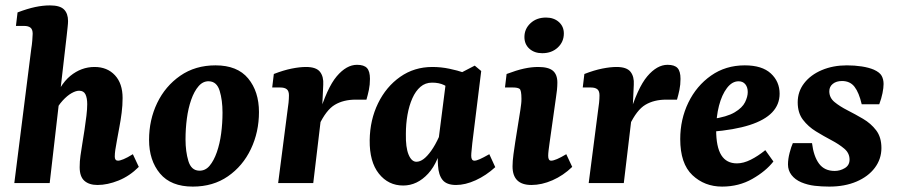

<svg xmlns="http://www.w3.org/2000/svg" viewBox="-20 -678 3327 711"><path d="M341 7Q310 7 292.5 -8.5Q275 -24 275 -59Q275 -81 278 -101.5Q281 -122 285 -147Q289 -171 293 -197.5Q297 -224 300 -249Q303 -274 303 -292Q303 -315 296.5 -328.5Q290 -342 273 -342Q261 -342 245 -333Q229 -324 212 -305.5Q195 -287 181 -259L171 -285Q200 -364 240.5 -397Q281 -430 330 -430Q377 -430 405.5 -399.5Q434 -369 434 -315Q434 -288 430.5 -260.5Q427 -233 422 -207Q417 -181 413 -158Q409 -137 407 -123Q405 -109 405 -98Q405 -83 417 -83Q424 -83 437.5 -88.5Q451 -94 472 -107L494 -60Q460 -26 419 -9.5Q378 7 341 7ZM33 0 96 -499Q98 -510 99.5 -527.5Q101 -545 101 -553Q101 -569 93 -575.5Q85 -582 69 -582H39L45 -632Q82 -646 110.5 -652Q139 -658 165 -658Q202 -658 217 -643Q232 -628 232 -600Q232 -592 230.5 -578.5Q229 -565 227 -546L164 0Z M694 13Q613 13 572.5 -35.5Q532 -84 532 -160Q532 -234 562 -296.5Q592 -359 647.5 -397.5Q703 -436 778 -436Q859 -436 899 -387.5Q939 -339 939 -263Q939 -189 909 -126Q879 -63 824 -25Q769 13 694 13ZM717 -46Q740 -45 756 -64Q772 -83 783 -114.5Q794 -146 799 -184Q804 -222 804 -261Q804 -307 793.5 -341.5Q783 -376 754 -377Q732 -378 715.5 -359Q699 -340 688 -308.5Q677 -277 672 -239Q667 -201 667 -162Q667 -117 677.5 -82Q688 -47 717 -46Z M1010 0 1045 -271Q1047 -282 1048.5 -297.5Q1050 -313 1050 -325Q1050 -341 1042 -347.5Q1034 -354 1018 -354H988L994 -404Q1030 -418 1060 -424Q1090 -430 1113 -430Q1151 -430 1165 -412Q1179 -394 1177 -364L1173 -277L1140 0ZM1159 -247Q1191 -353 1227 -395.5Q1263 -438 1302 -438Q1328 -438 1339 -426Q1350 -414 1350 -386Q1350 -364 1346 -345Q1342 -326 1337 -309H1297Q1252 -309 1220 -290Q1188 -271 1161 -214Z M1473 9Q1418 9 1383 -35Q1348 -79 1349 -159Q1350 -234 1380 -295.5Q1410 -357 1462 -393.5Q1514 -430 1581 -430Q1613 -430 1644 -423.5Q1675 -417 1698 -409L1662 -340Q1643 -354 1624.5 -363Q1606 -372 1580 -372Q1555 -372 1537 -356.5Q1519 -341 1507 -314Q1495 -287 1489 -253Q1483 -219 1483 -182Q1482 -132 1493 -105.5Q1504 -79 1522 -79Q1535 -79 1548.5 -89Q1562 -99 1577 -120Q1592 -141 1606 -172L1621 -165Q1606 -79 1565.5 -35Q1525 9 1473 9ZM1669 7Q1634 7 1619 -11.5Q1604 -30 1602 -65Q1601 -78 1601 -100Q1601 -122 1601 -137L1632 -380L1738 -435L1762 -415L1729 -148Q1728 -136 1726.5 -122.5Q1725 -109 1725 -101Q1725 -83 1737 -83Q1744 -83 1756.5 -88.5Q1769 -94 1792 -107L1814 -59Q1780 -28 1741.5 -10.5Q1703 7 1669 7Z M1948 7Q1878 7 1878 -62Q1878 -81 1881.5 -107Q1885 -133 1888 -152L1907 -271Q1909 -286 1910 -293.5Q1911 -301 1911 -312Q1911 -344 1904 -349Q1897 -354 1880 -354H1850L1856 -404Q1893 -418 1920.5 -424Q1948 -430 1973 -430Q2011 -430 2027.5 -416Q2044 -402 2044 -372Q2044 -360 2042.5 -344.5Q2041 -329 2039 -318L2015 -148Q2013 -134 2011.5 -121.5Q2010 -109 2010 -101Q2010 -83 2021 -83Q2029 -83 2043 -89Q2057 -95 2077 -107L2099 -60Q2066 -28 2026 -10.5Q1986 7 1948 7ZM1988 -481Q1959 -481 1940.5 -497.5Q1922 -514 1922 -541Q1922 -571 1944.5 -592Q1967 -613 2002 -613Q2031 -613 2049.5 -596.5Q2068 -580 2068 -554Q2068 -523 2045.5 -502Q2023 -481 1988 -481Z M2160 0 2195 -271Q2197 -282 2198.5 -297.5Q2200 -313 2200 -325Q2200 -341 2192 -347.5Q2184 -354 2168 -354H2138L2144 -404Q2180 -418 2210 -424Q2240 -430 2263 -430Q2301 -430 2315 -412Q2329 -394 2327 -364L2323 -277L2290 0ZM2309 -247Q2341 -353 2377 -395.5Q2413 -438 2452 -438Q2478 -438 2489 -426Q2500 -414 2500 -386Q2500 -364 2496 -345Q2492 -326 2487 -309H2447Q2402 -309 2370 -290Q2338 -271 2311 -214Z M2738 -436Q2802 -436 2834.5 -406Q2867 -376 2867 -331Q2867 -291 2839.5 -262Q2812 -233 2756 -215Q2700 -197 2614 -190L2616 -237Q2672 -245 2700.5 -262Q2729 -279 2739 -299.5Q2749 -320 2749 -337Q2749 -355 2740 -366Q2731 -377 2715 -377Q2691 -377 2672 -352Q2653 -327 2642.5 -286.5Q2632 -246 2632 -197Q2632 -134 2651 -103.5Q2670 -73 2709 -73Q2733 -73 2760 -86.5Q2787 -100 2814 -122L2844 -80Q2816 -44 2766 -15.5Q2716 13 2654 13Q2589 13 2544 -29.5Q2499 -72 2499 -163Q2499 -236 2529 -298Q2559 -360 2613 -398Q2667 -436 2738 -436Z M3051 13Q3023 13 2997 10Q2971 7 2947 -3Q2924 -13 2911 -30Q2898 -47 2898 -69Q2898 -89 2904 -112Q2910 -135 2916 -148H2987Q2993 -99 3013 -72Q3033 -45 3071 -45Q3091 -45 3108.5 -55.5Q3126 -66 3126 -87Q3126 -111 3106.5 -127.5Q3087 -144 3058.5 -159Q3030 -174 3001.5 -191.5Q2973 -209 2953.5 -234.5Q2934 -260 2934 -299Q2934 -339 2958 -370Q2982 -401 3023.5 -418.5Q3065 -436 3116 -436Q3145 -436 3171 -432Q3197 -428 3216 -420Q3238 -410 3245 -397Q3252 -384 3252 -367Q3252 -353 3248 -333Q3244 -313 3236 -292H3171Q3161 -335 3144.5 -356.5Q3128 -378 3098 -378Q3077 -378 3064 -367.5Q3051 -357 3051 -340Q3051 -316 3070.5 -300Q3090 -284 3118.5 -269.5Q3147 -255 3176 -238Q3205 -221 3224.5 -195.5Q3244 -170 3244 -130Q3244 -89 3219.5 -56.5Q3195 -24 3151.5 -5.5Q3108 13 3051 13Z"/></svg>

Font: Rasa
Style: Italic
Weight: 400
Italic angle: -7.10001°
Designer: Anna Giedrys (Yrsa+Rasa design), David Brezina (Yrsa art-direction, Rasa art-direction, design)
Foundry: Rosetta Type Foundry
Version: Version 2.004